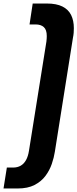

<svg xmlns="http://www.w3.org/2000/svg" viewBox="-38 -862 440 1092"><path d="M-18 210 1 91H36Q61 91 79.5 80.5Q98 70 110 48.5Q122 27 127 -6L226 -626Q227 -635 227.5 -642.5Q228 -650 228 -657Q228 -693 211 -708Q194 -723 165 -723H130L148 -842H228Q283 -842 317 -825Q351 -808 366.5 -776.5Q382 -745 382 -702Q382 -689 381 -675.5Q380 -662 377 -648L274 1Q269 34 256.5 70.5Q244 107 220.5 138.5Q197 170 158.5 190Q120 210 62 210Z"/></svg>

Font: Exo Thin
Style: Bold Italic
Weight: 700
Italic angle: -9°
Version: Version 2.000